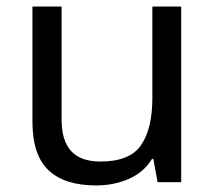

<svg xmlns="http://www.w3.org/2000/svg" viewBox="-20 -556 658 586"><path d="M533 -536V0H461L448 -71H444Q418 -29 372 -9.5Q326 10 274 10Q177 10 128 -36.5Q79 -83 79 -185V-536H168V-191Q168 -127 197 -95Q226 -63 287 -63Q376 -63 410.5 -113Q445 -163 445 -257V-536Z"/></svg>

Font: Noto Sans Adlam Unjoined
Style: Regular
Weight: 400
Designer: Mark Jamra, Neil Patel
Foundry: JamraPatel LLC
Version: Version 3.001